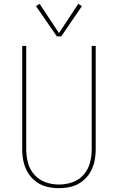

<svg xmlns="http://www.w3.org/2000/svg" viewBox="-20 -975 616 1003"><path d="M288 8Q320 8 351 0.5Q382 -7 408 -26.5Q434 -46 450.5 -73.5Q467 -101 473.5 -132Q480 -163 480 -195V-735H459V-195Q459 -159 450 -124.5Q441 -90 417 -62.5Q393 -35 358.5 -23Q324 -11 288 -11Q252 -11 218 -23Q184 -35 159.5 -62.5Q135 -90 126 -124.5Q117 -159 117 -195V-735H96V-195Q96 -163 102.5 -132Q109 -101 125.5 -73.5Q142 -46 168 -26.5Q194 -7 225 0.5Q256 8 288 8ZM277 -785H300L408 -943L389 -955L288 -802L187 -955L168 -943Z"/></svg>

Font: Iosevka Sparkle Thin
Style: Regular
Weight: 100
Designer: Belleve Invis
Foundry: Belleve Invis
Version: Version 4.5.0; ttfautohint (v1.8.3)